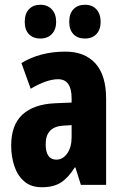

<svg xmlns="http://www.w3.org/2000/svg" viewBox="-20 -777 518 807"><path d="M255 -560Q336 -560 381 -510.5Q426 -461 426 -362V0H320L297 -73H294Q268 -31 237 -10.5Q206 10 156 10Q110 10 81.5 -15Q53 -40 40 -80Q27 -120 27 -165Q27 -252 74.5 -295.5Q122 -339 211 -343L281 -346V-364Q281 -444 224 -444Q177 -444 109 -404L70 -512Q149 -560 255 -560ZM247 -249Q172 -245 172 -171Q172 -106 217 -106Q244 -106 262.5 -132Q281 -158 281 -201V-251ZM84 -685Q84 -720 102 -738.5Q120 -757 149 -757Q180 -757 198 -737.5Q216 -718 216 -685Q216 -653 198 -634Q180 -615 149 -615Q120 -615 102 -633Q84 -651 84 -685ZM271 -685Q271 -720 289 -738.5Q307 -757 337 -757Q368 -757 385.5 -737.5Q403 -718 403 -685Q403 -653 385.5 -634Q368 -615 337 -615Q306 -615 288.5 -633.5Q271 -652 271 -685Z"/></svg>

Font: Noto Sans ExtraCondensed ExtraBold
Style: Regular
Weight: 800
Width: 2
Designer: Monotype Design Team
Foundry: Monotype Imaging Inc.
Version: Version 2.013; ttfautohint (v1.8.4.7-5d5b)